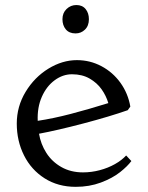

<svg xmlns="http://www.w3.org/2000/svg" viewBox="-20 -714 574 744"><path d="M45 -235Q45 -301.8 79.4 -358.4Q113.8 -415 167.6 -448Q221.5 -481 278 -481Q328.8 -481 373 -457.6Q417.2 -434.2 446.8 -393.1Q476.2 -352 485 -301L475 -287Q405.2 -262.5 303.2 -235.6Q201.2 -208.8 131.2 -195.8Q137.8 -155.8 159.6 -121.5Q181.5 -87.2 217.9 -66.6Q254.2 -46 301.5 -46Q334.5 -46 366.8 -54.6Q399 -63.2 425.4 -78.1Q451.8 -93 468.8 -111.5L489 -90Q474.5 -70 444.9 -46.6Q415.2 -23.2 370.8 -6.6Q326.2 10 273.5 10Q204.8 10 152.9 -23Q101 -56 73 -112Q45 -168 45 -235ZM399.8 -314.5Q391.2 -343.2 373.6 -368.1Q356 -393 327.2 -409.6Q298.5 -426.2 259 -426.2Q223.2 -426.2 191.8 -403Q160.2 -379.8 142.1 -338.8Q124 -297.8 126.2 -245.8Q186 -254.8 253.9 -272.5Q321.8 -290.2 399.8 -314.5ZM324.5 -639.5Q324.5 -663.2 311.8 -678.9Q299 -694.5 276 -694.5Q254 -694.5 238 -679.2Q222 -664 222 -639.5Q222 -615.8 235.1 -600.1Q248.2 -584.5 272.8 -584.5Q294 -584.5 309.2 -599.2Q324.5 -614 324.5 -639.5Z"/></svg>

Font: TMT Limkin
Style: Regular
Weight: 400
Designer: Gabriel Drozdov
Version: Version 1.000;Glyphs 3.1.2 (3151)